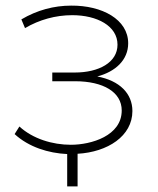

<svg xmlns="http://www.w3.org/2000/svg" viewBox="-20 -544 561 683"><path d="M256 3C363 -3 451 -60 451 -149C451 -211 406 -257 326 -272C391 -289 436 -331 436 -390C436 -475 343 -525 233 -524C172 -524 112 -508 56 -475L69 -444C120 -474 178 -490 237 -490C325 -490 398 -452 398 -385C398 -322 332 -286 246 -286H166V-255H247C348 -255 413 -216 413 -151C413 -61 305 -29 232 -29C167 -29 97 -50 49 -94L32 -67C82 -21 152 1 219 4V119H256Z"/></svg>

Font: Montserrat-Alt1 ExtLt
Style: Regular
Weight: 200
Designer: Differentunic
Foundry: Differentunic
Version: Version 7.222